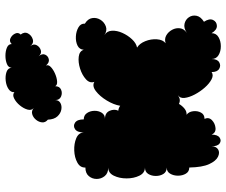

<svg xmlns="http://www.w3.org/2000/svg" viewBox="-83 -740 832 706"><g transform="rotate(-90 333.0 -387.0)"><path d="M70 -107Q55 -107 47.5 -119.5Q40 -132 40 -148.5Q40 -165 47.5 -177.5Q55 -190 70 -190Q54 -190 46.5 -202Q39 -214 39 -230Q39 -246 46.5 -258Q54 -270 70 -270Q50 -270 40 -290.5Q30 -311 30 -337.5Q30 -364 40 -384.5Q50 -405 70 -405Q49 -405 38.5 -418Q28 -431 28 -447.5Q28 -464 38.5 -476.5Q49 -489 70 -489Q69 -508 88 -518.5Q107 -529 132.5 -530Q158 -531 178 -522.5Q198 -514 199 -495Q199 -519 211 -527Q223 -535 235 -527Q247 -519 247 -495Q262 -495 270 -483.5Q278 -472 278.5 -456.5Q279 -441 271.5 -429Q264 -417 249 -417Q271 -417 278.5 -400Q286 -383 279 -368Q289 -367 297 -361Q301 -385 316.5 -410.5Q332 -436 351 -450.5Q370 -465 385 -456Q379 -473 394.5 -487Q410 -501 433.5 -508.5Q457 -516 477.5 -513.5Q498 -511 503 -495Q504 -511 518.5 -518Q533 -525 552 -524Q571 -523 585.5 -514.5Q600 -506 599 -491Q617 -480 619.5 -464Q622 -448 613.5 -434Q605 -420 589.5 -414Q574 -408 557 -419Q572 -410 573 -391.5Q574 -373 565 -353Q556 -333 541.5 -317.5Q527 -302 511 -299Q526 -290 534.5 -269Q543 -248 541.5 -226Q540 -204 527 -194Q543 -199 556 -191.5Q569 -184 576.5 -170Q584 -156 582 -141Q580 -126 565 -116Q583 -128 598.5 -124.5Q614 -121 622.5 -108.5Q631 -96 628 -80.5Q625 -65 606 -53Q619 -33 612.5 -19.5Q606 -6 591 -5.5Q576 -5 564 -25Q564 -8 549.5 0.5Q535 9 516 9Q497 9 483 0.5Q469 -8 469 -25Q469 -4 457 3Q445 10 433 3Q421 -4 421 -25Q410 -17 394.5 -25Q379 -33 364 -50Q349 -67 338.5 -87Q328 -107 326 -124Q324 -141 336 -149Q320 -137 304 -145Q297 -133 286.5 -124.5Q276 -116 264 -117Q275 -109 277 -93Q279 -77 272 -64Q265 -51 249 -51Q256 -35 244 -23.5Q232 -12 215 -10.5Q198 -9 191 -25Q191 -3 180 4.5Q169 12 158.5 4.5Q148 -3 148 -25Q148 -8 136.5 -1Q125 6 109.5 -1.5Q94 -9 82.5 -34Q71 -59 70 -107ZM246 -627Q235 -636 236 -648Q237 -660 245.5 -670.5Q254 -681 266 -684.5Q278 -688 289 -679Q279 -687 283 -701.5Q287 -716 298.5 -730Q310 -744 324 -751Q338 -758 347 -750Q346 -763 358.5 -771.5Q371 -780 389 -782Q407 -784 421.5 -779Q436 -774 437 -760Q437 -772 450.5 -777.5Q464 -783 481 -783Q498 -783 511 -777.5Q524 -772 524 -760Q534 -770 545.5 -764.5Q557 -759 562.5 -747.5Q568 -736 559 -727Q570 -713 563 -700Q556 -687 541.5 -682.5Q527 -678 516 -692Q526 -680 520 -668.5Q514 -657 501.5 -653Q489 -649 479 -661Q490 -648 485 -637Q480 -626 468 -623.5Q456 -621 445 -634Q449 -625 439.5 -616Q430 -607 415 -600.5Q400 -594 386.5 -593Q373 -592 369 -600Q369 -584 356.5 -578.5Q344 -573 331 -578.5Q318 -584 318 -600Q318 -587 307.5 -581Q297 -575 283 -577.5Q269 -580 258 -592Q247 -604 246 -627Z"/></g></svg>

Font: Rubik Bubbles
Style: Regular
Weight: 400
Designer: Hubert and Fischer, NaN
Foundry: Hubert and Fischer, NaN
Version: Version 2.200